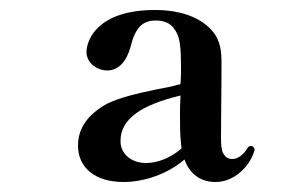

<svg xmlns="http://www.w3.org/2000/svg" viewBox="-20 -767 610 384"><path d="M482 -475C479 -475 477 -474 475 -471C467 -457 455 -449 445 -449C440 -449 436 -450 432 -453C429 -456 428 -458 426 -461C423 -467 422 -477 422 -493C422 -545 423 -572 423 -640C423 -662 422 -686 403 -707C383 -729 347 -747 290 -747C174 -747 153 -686 153 -663C153 -639 177 -626 194 -626C217 -626 233 -644 241 -673C250 -710 264 -726 291 -726C308 -726 320 -721 328 -710C340 -694 342 -677 342 -628C342 -621 342 -611 341 -599C325 -594 308 -591 292 -588C254 -580 219 -572 193 -559C156 -538 136 -511 136 -476C136 -431 171 -403 227 -403C267 -403 314 -418 349 -448C359 -420 380 -403 411 -403C448 -403 478 -433 488 -463C489 -466 489 -466 489 -468C489 -472 486 -475 482 -475ZM272 -441C245 -441 221 -457 221 -485C221 -529 262 -557 341 -576C340 -560 340 -546 340 -539C340 -517 340 -497 342 -480L343 -470C321 -451 295 -441 272 -441Z"/></svg>

Font: Shippori Mincho OTF
Style: Bold
Weight: 800
Designer: FONTDASU
Foundry: FONTDASU / Google Inc. / but / Adobe
Version: Version 3.300;hotconv 1.0.109;makeotfexe 2.5.65596